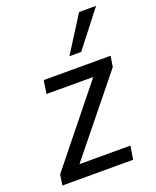

<svg xmlns="http://www.w3.org/2000/svg" viewBox="-138 -822 735 903"><g transform="rotate(-20 229.0 -370.0)"><path d="M16 0 24 -53 348 -456 341 -430H93L103 -496H438L429 -442L104 -40L111 -67H381L370 0ZM255 -560 369 -740H454L314 -560Z"/></g></svg>

Font: Nunito Sans 7pt Condensed
Style: Italic
Weight: 400
Width: 3
Italic angle: -9°
Designer: Vernon Adams
Foundry: Vernon Adams
Version: Version 3.101;gftools[0.9.27]